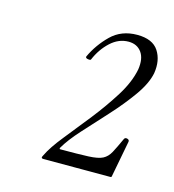

<svg xmlns="http://www.w3.org/2000/svg" viewBox="-62 -783 393 434"><g transform="rotate(15 134.5 -566.0)"><path d="M76 -403Q69 -403 74 -411Q84 -432 107.5 -461Q131 -490 157 -523Q183 -556 204 -589.5Q225 -623 231 -654Q235 -680 224.5 -694.5Q214 -709 194 -709Q171 -709 152 -691.5Q133 -674 122 -648Q121 -646 115 -647Q109 -648 110 -652Q124 -682 148 -705.5Q172 -729 209 -729Q245 -729 259 -707.5Q273 -686 268 -655Q263 -630 242 -600.5Q221 -571 194 -541.5Q167 -512 142.5 -485Q118 -458 106 -437Q105 -434 107 -434Q150 -434 173 -435Q196 -436 206.5 -441.5Q217 -447 223.5 -459Q230 -471 240 -493Q242 -498 247.5 -496.5Q253 -495 252 -490L236 -406Q236 -403 233 -403Q198 -403 154.5 -403Q111 -403 76 -403Z"/></g></svg>

Font: Cormorant Infant Light
Style: Italic
Weight: 300
Italic angle: -10°
Designer: Christian Thalmann (Catharsis Fonts)
Foundry: Catharsis Fonts
Version: Version 4.001